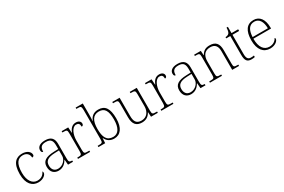

<svg xmlns="http://www.w3.org/2000/svg" viewBox="112 -1974 4731 3199"><g transform="rotate(-30 2477.5 -375.0)"><path d="M264 10C366 10 421 -50 421 -86C421 -99 418 -108 411 -116C389 -65 348 -24 268 -23C175 -23 105 -107 105 -264C105 -451 169 -513 262 -513C343 -513 380 -458 380 -401C404 -401 418 -413 418 -435C418 -495 355 -543 265 -543C149 -543 62 -476 62 -263C62 -76 151 10 264 10Z M656 10C751 10 800 -54 827 -100H830L838 0H934V-25H928C876 -25 869 -40 869 -111V-383C869 -485 823 -543 705 -543C594 -543 554 -490 554 -443C554 -408 565 -393 588 -393C588 -467 610 -513 705 -513C811 -513 827 -454 827 -371V-307L744 -304C585 -299 512 -252 512 -147C512 -39 575 10 656 10ZM664 -23C586 -23 554 -78 554 -145C554 -225 599 -273 746 -278L827 -281V-174C827 -104 757 -23 664 -23Z M1030 0H1263V-25H1230C1173 -25 1160 -30 1160 -100V-280C1160 -393 1210 -511 1287 -511C1331 -511 1352 -492 1352 -434C1377 -434 1388 -452 1388 -475C1388 -515 1355 -544 1299 -544C1220 -544 1184 -485 1160 -427H1158L1151 -536H1025V-511H1040C1107 -511 1118 -506 1118 -439V-101C1118 -30 1104 -25 1048 -25H1030Z M1725 10C1844 10 1920 -82 1920 -267C1920 -460 1859 -544 1730 -544C1641 -544 1586 -499 1559 -421H1556C1560 -461 1561 -526 1561 -563V-760H1423V-735H1449C1505 -735 1519 -730 1519 -659V-98C1519 -30 1508 -25 1441 -25H1423V0H1553L1559 -95H1562C1591 -28 1649 10 1725 10ZM1725 -23C1600 -23 1560 -114 1560 -269C1560 -422 1609 -511 1724 -511C1835 -511 1878 -436 1878 -270C1878 -112 1824 -23 1725 -23Z M2261 10C2345 10 2396 -32 2426 -89H2430L2435 0H2566V-25H2540C2483 -25 2470 -30 2470 -97V-536H2335V-511H2350C2417 -511 2428 -506 2428 -438V-205C2428 -107 2375 -23 2269 -23C2165 -23 2140 -90 2140 -183V-536H1999V-511H2020C2087 -511 2098 -506 2098 -439V-184C2098 -51 2152 10 2261 10Z M2633 0H2866V-25H2833C2776 -25 2763 -30 2763 -100V-280C2763 -393 2813 -511 2890 -511C2934 -511 2955 -492 2955 -434C2980 -434 2991 -452 2991 -475C2991 -515 2958 -544 2902 -544C2823 -544 2787 -485 2763 -427H2761L2754 -536H2628V-511H2643C2710 -511 2721 -506 2721 -439V-101C2721 -30 2707 -25 2651 -25H2633Z M3205 10C3300 10 3349 -54 3376 -100H3379L3387 0H3483V-25H3477C3425 -25 3418 -40 3418 -111V-383C3418 -485 3372 -543 3254 -543C3143 -543 3103 -490 3103 -443C3103 -408 3114 -393 3137 -393C3137 -467 3159 -513 3254 -513C3360 -513 3376 -454 3376 -371V-307L3293 -304C3134 -299 3061 -252 3061 -147C3061 -39 3124 10 3205 10ZM3213 -23C3135 -23 3103 -78 3103 -145C3103 -225 3148 -273 3295 -278L3376 -281V-174C3376 -104 3306 -23 3213 -23Z M3569 0H3800V-25H3786C3720 -25 3709 -30 3709 -97V-331C3709 -419 3743 -510 3866 -510C3963 -510 3997 -449 3997 -361V0H4129V-25H4116C4049 -25 4039 -30 4039 -98V-356C4039 -483 3987 -543 3874 -543C3802 -543 3752 -522 3711 -450H3707L3702 -536H3574V-511H3597C3654 -511 3667 -505 3667 -439V-98C3667 -30 3656 -25 3589 -25H3569Z M4366 10C4387 10 4410 8 4430 3V-26C4409 -22 4393 -21 4371 -21C4317 -21 4293 -52 4293 -134V-504H4421V-536H4293V-657H4267C4265 -595 4254 -566 4239 -551C4224 -537 4201 -528 4173 -528V-504H4251V-142C4251 -30 4284 10 4366 10Z M4726 10C4831 10 4885 -51 4885 -86C4885 -97 4881 -103 4874 -107C4851 -61 4805 -23 4730 -23C4628 -23 4561 -106 4562 -273H4902V-294C4902 -452 4831 -543 4717 -543C4589 -543 4518 -451 4518 -262C4518 -88 4598 10 4726 10ZM4858 -303H4564C4571 -432 4612 -512 4716 -512C4810 -512 4857 -427 4858 -303Z"/></g></svg>

Font: Noto Serif Ethiopic ExtraLight
Style: Regular
Weight: 200
Designer: Monotype Design Team
Foundry: Monotype Imaging Inc.
Version: Version 2.102